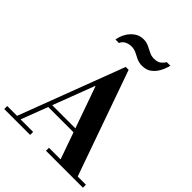

<svg xmlns="http://www.w3.org/2000/svg" viewBox="-281 -1123 1268 1268"><g transform="rotate(45 352.5 -489.0)"><path d="M488 -15 305 -532H301L294 -567L356 -764H383L648 -15ZM-15 0V-28H227V0ZM169 -215V-242H506V-215ZM375 0V-28H720V0ZM72 -15 356 -764H383L328 -601L105 -15ZM180 -844Q185 -877 202 -907Q219 -937 246.5 -957Q274 -977 311 -977Q338 -977 360.5 -966Q383 -955 404 -944.5Q425 -934 448 -934Q483 -934 500.5 -949Q518 -964 525 -978H559Q551 -945 534.5 -914.5Q518 -884 492 -864.5Q466 -845 426 -845Q398 -845 376 -855.5Q354 -866 333.5 -876.5Q313 -887 289 -887Q260 -887 239.5 -875Q219 -863 213 -844Z"/></g></svg>

Font: Libre Bodoni SemiBold
Style: Regular
Weight: 600
Designer: Pablo Impallari, Rodrigo Fuenzalida
Foundry: Impallari Type
Version: Version 2.005;gftools[0.9.23]